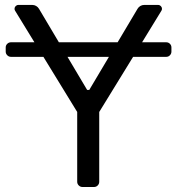

<svg xmlns="http://www.w3.org/2000/svg" viewBox="-20 -747 708 767"><path d="M288.4 -21V-299.7L153.4 -519.9H23.8Q15.3 -519.9 9.1 -526.1Q2.8 -532.3 2.8 -540.8V-557.5Q2.8 -566.1 9.1 -572.1Q15.3 -578.1 23.8 -578.1H117.5L40.5 -703.8Q38 -707.4 38 -712Q38 -718 42.6 -722.7Q47.2 -727.3 53.6 -727.3H109Q117.2 -727.3 124.3 -723.2Q131.4 -719.1 135.7 -712L215.2 -578.1H449.9L529.5 -712Q533.7 -719.1 540.8 -723.2Q547.9 -727.3 556.1 -727.3H611.5Q617.9 -727.3 622.5 -722.7Q627.1 -718 627.1 -712Q627.1 -707.4 624.6 -703.8L547.6 -578.1H644.2Q652.7 -578.1 658.7 -572.1Q664.8 -566.1 664.8 -557.5V-540.8Q664.8 -532.3 658.7 -526.1Q652.7 -519.9 644.2 -519.9H511.7L376.4 -299.7V-21Q376.4 -12.4 370.4 -6.2Q364.3 0 355.8 0H309.3Q300.8 0 294.6 -6.2Q288.4 -12.4 288.4 -21ZM328.1 -387.8H336.6L415.1 -519.9H249.6Z"/></svg>

Font: DeltaSans
Style: Regular
Weight: 400
Designer: Rasmus Andersson
Foundry: rsms
Version: Version 3.012